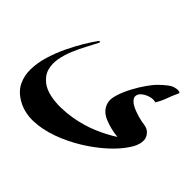

<svg xmlns="http://www.w3.org/2000/svg" viewBox="-146 -747 907 907"><g transform="rotate(45 308.0 -293.5)"><path d="M78 -24Q35 -48 17 -84.5Q-1 -121 0 -165Q1 -209 15 -255Q29 -301 50 -345Q71 -389 93 -425.5Q115 -462 132 -485Q134 -489 138.5 -488Q143 -487 140 -481Q128 -457 111 -425.5Q94 -394 79.5 -359.5Q65 -325 58.5 -290Q52 -255 60.5 -223.5Q69 -192 100 -168Q123 -151 157.5 -143.5Q192 -136 231 -137Q270 -138 304 -144Q366 -155 418.5 -177Q471 -199 516 -228Q466 -233 423.5 -251Q381 -269 370 -309Q364 -330 374 -362.5Q384 -395 402.5 -430Q421 -465 442 -494.5Q463 -524 479 -539Q493 -553 514 -569.5Q535 -586 561 -587Q564 -587 571 -585.5Q578 -584 575 -577Q562 -550 552 -522Q542 -494 527 -470Q512 -475 492.5 -470Q473 -465 457.5 -453.5Q442 -442 439.5 -427Q437 -412 455 -396.5Q473 -381 521 -367Q542 -361 564.5 -358Q587 -355 600 -341Q619 -321 615.5 -293.5Q612 -266 592 -237Q567 -198 522 -157Q477 -116 420 -81Q363 -46 302 -24Q241 -2 183 0Q125 2 78 -24Z"/></g></svg>

Font: Aref Ruqaa Ink
Style: Regular
Weight: 400
Designer: Abdullah Aref
Version: Version 1.005